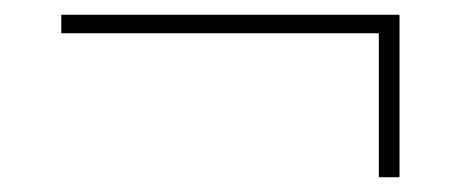

<svg xmlns="http://www.w3.org/2000/svg" viewBox="-20 -338 640 260"><path d="M493 -293H63V-318H521V-98H493Z"/></svg>

Font: IBM Plex Serif ExtraLight
Style: Regular
Weight: 200
Designer: Mike Abbink, Paul van der Laan, Pieter van Rosmalen
Foundry: Bold Monday
Version: Version 2.5